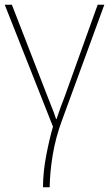

<svg xmlns="http://www.w3.org/2000/svg" viewBox="-20 -548 472 808"><path d="M419 -528H391L252 -141Q242 -115 234 -93.5Q226 -72 218 -47H216Q207 -75 198.5 -95Q190 -115 180 -142L30 -528H0L203 -15Q189 32 175 103.5Q161 175 161 240H189Q190 176 202 103.5Q214 31 241 -42Z"/></svg>

Font: Noto Sans Display Thin
Style: Regular
Weight: 250
Designer: Monotype Design Team
Foundry: Monotype Imaging Inc.
Version: Version 1.900